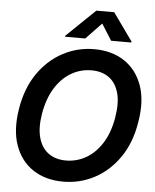

<svg xmlns="http://www.w3.org/2000/svg" viewBox="-62 -1003 861 1065"><g transform="rotate(5 368.5 -470.5)"><path d="M329.6 9.8Q231.9 9.8 162.1 -35.9Q92.3 -81.5 61.8 -167Q31.2 -252.4 50.8 -371.6Q69.8 -487.8 126.2 -569.3Q182.6 -650.9 263.9 -694.1Q345.2 -737.3 439 -737.3Q536.1 -737.3 605.7 -691.7Q675.3 -646 706.1 -560.5Q736.8 -475.1 716.3 -355Q697.8 -239.3 641.4 -157.7Q585 -76.2 503.9 -33.2Q422.9 9.8 329.6 9.8ZM334.5 -108.4Q395.5 -108.4 447.8 -138.9Q500 -169.4 536.6 -228.3Q573.2 -287.1 586.9 -371.6Q600.6 -452.6 585 -507.8Q569.3 -563 530.3 -591.1Q491.2 -619.1 433.6 -619.1Q372.6 -619.1 320.3 -588.6Q268.1 -558.1 231.4 -499.3Q194.8 -440.4 180.2 -355Q167 -274.4 182.9 -219.5Q198.7 -164.6 238 -136.5Q277.3 -108.4 334.5 -108.4ZM526.9 -792 469.7 -882.8 382.8 -792H270L271 -797.4L430.7 -951.2H530.3L640.1 -797.4L639.2 -792Z"/></g></svg>

Font: Inter Tight SemiBold
Style: Italic
Weight: 600
Italic angle: -9.39999°
Designer: Rasmus Andersson
Foundry: rsms
Version: Version 3.004